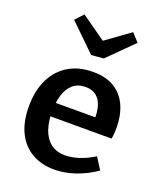

<svg xmlns="http://www.w3.org/2000/svg" viewBox="-150 -907 849 1012"><g transform="rotate(20 274.5 -400.5)"><path d="M275 11Q205 11 151 -19.5Q97 -50 67 -110Q37 -170 37 -257Q37 -346 68.5 -410Q100 -474 157.5 -508.5Q215 -543 294 -543Q369 -543 416.5 -512.5Q464 -482 487 -429Q510 -376 510 -309Q510 -294 509 -279Q508 -264 505 -246H133V-322H400L386 -313Q387 -353 377.5 -385Q368 -417 345 -436Q322 -455 284 -455Q241 -455 213.5 -431Q186 -407 173.5 -366Q161 -325 161 -273Q161 -216 176 -172.5Q191 -129 223 -104Q255 -79 304 -79Q339 -79 380 -92Q421 -105 465 -132L506 -67Q449 -28 390 -8.5Q331 11 275 11ZM420 -812 461 -767 322 -629 253 -623 105 -767 147 -812 327 -685 245 -686Z"/></g></svg>

Font: Bitter Thin SemiBold
Style: Regular
Weight: 600
Version: Version 2.002